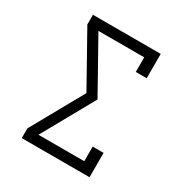

<svg xmlns="http://www.w3.org/2000/svg" viewBox="-171 -863 942 991"><g transform="rotate(30 300.0 -367.5)"><path d="M98 0V-58L271 -368L98 -677V-735H502V-590H437V-677H164L251 -522L337 -368L164 -58H437V-145H502V0Z"/></g></svg>

Font: Iosevka Etoile Light
Style: Regular
Weight: 300
Designer: Belleve Invis
Foundry: Belleve Invis
Version: Version 25.0.1; ttfautohint (v1.8.4)